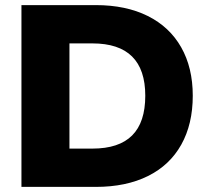

<svg xmlns="http://www.w3.org/2000/svg" viewBox="-20 -732 821 752"><path d="M64 -712H355Q473 -712 558.5 -669.5Q644 -627 689.5 -547Q735 -467 735 -357Q735 -246 690 -165.5Q645 -85 559.5 -42.5Q474 0 355 0H64ZM342 -150Q446 -150 497.5 -201.5Q549 -253 549 -357Q549 -562 342 -562H252V-150Z"/></svg>

Font: Muli Black
Style: Regular
Weight: 900
Designer: Vernon Adams
Foundry: Vernon Adams
Version: Version 2.001